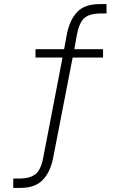

<svg xmlns="http://www.w3.org/2000/svg" viewBox="-20 -733 589 941"><path d="M45 188V142H79Q124 142 152 122Q180 102 192 39L288 -459L297 -451H154V-492H303L292 -480L308 -567Q322 -636 358.5 -674.5Q395 -713 469 -713H502V-667H470Q424 -667 397 -647.5Q370 -628 357 -563L342 -479L332 -492H485V-451H321L338 -461L240 43Q226 112 188.5 150Q151 188 80 188Z"/></svg>

Font: Nunito Sans 7pt SemiCondensed ExtraLight
Style: Regular
Weight: 250
Width: 4
Designer: Vernon Adams
Foundry: Vernon Adams
Version: Version 3.101;gftools[0.9.27]